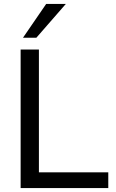

<svg xmlns="http://www.w3.org/2000/svg" viewBox="-20 -957 588 977"><path d="M85 0V-705H178V-80H531V0ZM97 -765 215 -937H315L165 -765Z"/></svg>

Font: Nunito Sans Medium
Style: Regular
Weight: 500
Designer: Vernon Adams
Foundry: Vernon Adams
Version: Version 3.101; ttfautohint (v1.8.4.7-5d5b);gftools[0.9.27]